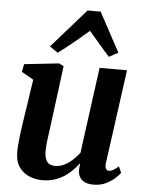

<svg xmlns="http://www.w3.org/2000/svg" viewBox="-57 -878 712 934"><g transform="rotate(5 299.0 -411.0)"><path d="M184.5 10Q152.5 10 122.2 -2Q92 -14 72 -41.2Q52 -68.5 51.5 -115Q51.5 -132.5 53.2 -153.5Q55 -174.5 57.8 -197.8Q60.5 -221 64 -244.8Q67.5 -268.5 71 -290.5L98.5 -473L40.5 -506L47.5 -544.5L217 -563L240 -551.5L206 -288.5Q203.5 -267 200.5 -245.5Q197.5 -224 194.8 -203.8Q192 -183.5 190.2 -166.2Q188.5 -149 188.5 -136Q188.5 -109.5 194.5 -93.8Q200.5 -78 212.2 -71.2Q224 -64.5 242 -64.5Q264 -64.5 285.5 -75.2Q307 -86 325.8 -103.2Q344.5 -120.5 358.5 -139L415 -558.5H549L486 -100Q483.5 -81 488.8 -72.2Q494 -63.5 504 -63.5Q513 -63.5 523 -69Q533 -74.5 550.5 -89L564 -59Q558.5 -50.5 541.2 -34Q524 -17.5 496.8 -3.8Q469.5 10 435 10Q398 10 379.8 -5.5Q361.5 -21 359 -46.5Q358.5 -49.5 358.5 -54Q358.5 -58.5 359 -63.8Q359.5 -69 360.2 -74.8Q361 -80.5 361.5 -85.5L360 -86.5Q346.5 -69 329.5 -51.8Q312.5 -34.5 290.8 -20.5Q269 -6.5 242.8 1.8Q216.5 10 184.5 10ZM205.5 -614 165.5 -641.5 332.5 -831.5H396.5L499.5 -640L455.5 -616Q430 -643.5 404.5 -673.8Q379 -704 353 -734Q318 -703.5 280.8 -672.8Q243.5 -642 205.5 -614Z"/></g></svg>

Font: Merriweather 28pt
Style: Bold Italic
Weight: 700
Italic angle: -7.8°
Version: Version 2.101